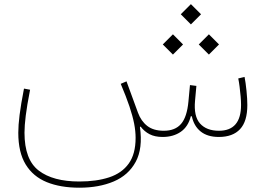

<svg xmlns="http://www.w3.org/2000/svg" viewBox="-20 -647 1253 907"><path d="M748 0Q798.8 0 834 -24.4Q869.1 -48.8 881.3 -97.7H886.2Q896 -51.3 928.2 -25.6Q960.4 0 1013.7 0Q1079.6 0 1114 -36.9Q1148.4 -73.7 1148.4 -150.9Q1148.4 -179.2 1144.5 -218Q1140.6 -256.8 1135.3 -283.7L1105.5 -276.4Q1108.9 -260.3 1111.8 -237.5Q1114.7 -214.8 1116.7 -191.9Q1118.7 -168.9 1118.7 -151.4Q1118.7 -29.3 1014.2 -29.3Q955.6 -29.3 925 -63.5Q894.5 -97.7 901.4 -171.4L907.7 -241.2L877.4 -245.1L870.1 -167Q863.3 -94.2 835.4 -61.8Q807.6 -29.3 753.9 -29.3Q705.1 -29.3 675.8 -52Q646.5 -74.7 631.8 -114.7L577.6 -262.7L550.3 -251Q576.2 -189.9 591.6 -144Q606.9 -98.1 613.8 -62.5Q620.6 -26.9 620.6 4.4Q620.6 80.6 588.1 125.7Q555.7 170.9 495.8 190.7Q436 210.4 354.5 210.4Q230.5 210.4 163.1 158.9Q95.7 107.4 95.7 -20Q95.7 -53.2 101.6 -100.6Q107.4 -147.9 122.1 -223.1L93.3 -228.5Q78.6 -152.8 72.5 -104Q66.4 -55.2 66.4 -20Q66.4 72.8 101.3 129.9Q136.2 187 200.9 213.4Q265.6 239.7 355 239.7Q447.8 239.7 517.3 210.2Q586.9 180.7 621.1 117.4Q655.3 54.2 641.1 -46.9L644 -49.3Q661.6 -25.9 686.8 -12.9Q711.9 0 748 0ZM834 -579.6 881.8 -531.7 929.7 -579.6 881.8 -627.4ZM918.9 -437 966.8 -389.2 1014.6 -437 966.8 -484.9ZM749 -437 796.9 -389.2 844.7 -437 796.9 -484.9Z"/></svg>

Font: Estedad VF
Style: Regular
Weight: 100
Designer: Amin Abedi
Version: Version 7.3